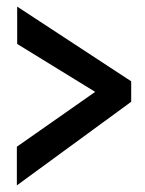

<svg xmlns="http://www.w3.org/2000/svg" viewBox="-20 -599 440 581"><path d="M31 -38V-155L268 -321L32 -466V-579L377 -353V-291Z"/></svg>

Font: Inconsolata Condensed ExtraBold
Style: Regular
Weight: 800
Width: 3
Monospace: yes
Designer: Raph Levien, Cyreal, Brenton Simpson
Foundry: Raph Levien, Cyreal, Google
Version: Version 3.001; ttfautohint (v1.8.2.53-6de2)